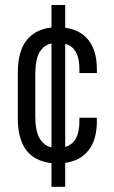

<svg xmlns="http://www.w3.org/2000/svg" viewBox="-20 -632 448 752"><path d="M291 -345.7V-360.4Q291 -446.3 235.4 -460V-56.6Q291 -72.3 291 -157.2V-170.9H359.4V-158.2Q359.4 -84 326.7 -43Q293.9 -2 235.4 5.9V99.6H181.6V6.8Q49.8 -7.8 49.8 -168V-348.6Q49.8 -431.6 84.5 -474.6Q119.1 -517.6 181.6 -524.4V-612.3H235.4V-523.4Q293.9 -515.6 326.7 -474.6Q359.4 -433.6 359.4 -360.4V-345.7ZM181.6 -54.7V-461.9Q150.4 -455.1 134.3 -426.3Q118.2 -397.5 118.2 -340.8V-175.8Q118.2 -120.1 134.8 -90.8Q151.4 -61.5 181.6 -54.7Z"/></svg>

Font: Altinn-DIN Condensed
Style: Regular
Weight: 400
Width: 3
Designer: Charles Nix
Foundry: Altinn
Version: Version 2.00